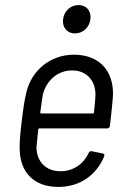

<svg xmlns="http://www.w3.org/2000/svg" viewBox="-20 -730 486 758"><path d="M276 -598C307 -598 333 -622 337 -654C341 -687 321 -710 290 -710C259 -710 233 -687 229 -654C225 -622 245 -598 276 -598ZM219 -54C160 -54 124 -93 124 -150C126 -169 128 -193 131 -219C131 -222 133 -223 135 -223H403C409 -223 413 -227 414 -233C419 -278 424 -321 426 -354C429 -448 374 -514 272 -514C179 -514 105 -453 84 -365C76 -333 71 -295 66 -253C61 -209 56 -170 58 -135C61 -49 115 8 210 8C295 8 360 -38 391 -112C394 -118 391 -123 386 -124L342 -133C337 -134 332 -132 330 -126C310 -83 270 -54 219 -54ZM265 -452C322 -452 357 -412 357 -355C356 -335 354 -311 351 -286C351 -283 349 -282 347 -282H142C140 -282 139 -283 139 -286C142 -311 146 -335 149 -356C163 -412 207 -452 265 -452Z"/></svg>

Font: Barlow Semi Condensed
Style: Italic
Weight: 400
Width: 4
Italic angle: -7°
Designer: Jeremy Tribby
Foundry: Tribby Type
Version: Version 1.422;hotconv 1.0.109;makeotfexe 2.5.65596